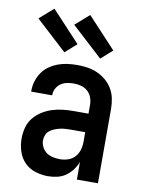

<svg xmlns="http://www.w3.org/2000/svg" viewBox="-87 -830 674 898"><g transform="rotate(10 250.0 -380.5)"><path d="M203 8Q173 8 143 -1.5Q113 -11 92 -32.5Q71 -54 61.5 -83.5Q52 -113 52 -144Q52 -170 58.5 -195.5Q65 -221 81 -241.5Q97 -262 119.5 -276.5Q142 -291 166.5 -299Q191 -307 217 -310Q243 -313 269 -313H340V-354Q340 -372 334 -389Q328 -406 315 -418Q302 -430 284.5 -435Q267 -440 249 -440Q233 -440 217 -437Q201 -434 187.5 -425Q174 -416 166 -401.5Q158 -387 158 -371V-368H58V-373Q58 -396 65 -418.5Q72 -441 85 -460Q98 -479 117.5 -492.5Q137 -506 158.5 -514Q180 -522 203 -525Q226 -528 249 -528Q273 -528 297.5 -524.5Q322 -521 344.5 -511Q367 -501 386 -485Q405 -469 417.5 -448Q430 -427 435 -402.5Q440 -378 440 -354V0H340V-83Q332 -63 318.5 -45Q305 -27 287 -14.5Q269 -2 247 3Q225 8 203 8ZM246 -80Q265 -80 284 -86.5Q303 -93 316 -107.5Q329 -122 334.5 -141Q340 -160 340 -180V-225H269Q256 -225 243.5 -224Q231 -223 218.5 -220Q206 -217 194 -212Q182 -207 172 -199Q162 -191 157 -178.5Q152 -166 152 -153Q152 -137 160 -121.5Q168 -106 181.5 -96.5Q195 -87 212 -83.5Q229 -80 246 -80ZM349 -576 202 -711 268 -769 403 -624ZM179 -576 32 -711 98 -769 233 -624Z"/></g></svg>

Font: Iosevka Term Curly Semibold
Style: Regular
Weight: 600
Designer: Belleve Invis
Foundry: Belleve Invis
Version: Version 32.3.0